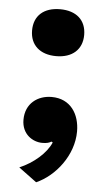

<svg xmlns="http://www.w3.org/2000/svg" viewBox="-50 -543 402 734"><g transform="rotate(5 151.0 -175.5)"><path d="M151 -509C89 -509 51 -476 51 -419C51 -363 89 -329 151 -329C213 -329 251 -363 251 -419C251 -476 213 -509 151 -509ZM148 -172C95 -172 48 -139 48 -76C48 -20 91 6 127 6C145 6 154 3 162 -2L167 1C149 43 102 84 48 107L117 158C190 126 256 42 256 -49C256 -115 221 -172 148 -172Z"/></g></svg>

Font: Work Sans
Style: Bold
Weight: 700
Designer: Wei Huang
Foundry: Wei Huang
Version: Version 2.012